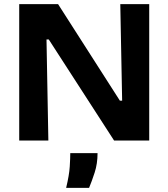

<svg xmlns="http://www.w3.org/2000/svg" viewBox="-20 -680 815 929"><path d="M73 0V-660H261L560 -193H571L562 -660H702V0H532L216 -489H205L214 0ZM300 229Q315 167 317.5 126Q320 85 320 61H452Q452 112 438 155Q424 198 411 229Z"/></svg>

Font: Bricolage Grotesque 96pt ExtraBold
Style: Bold
Weight: 700
Version: Version 1.001;gftools[0.9.33.dev8+g029e19f]